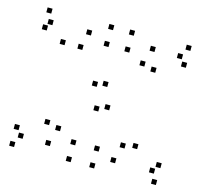

<svg xmlns="http://www.w3.org/2000/svg" viewBox="-87 -649 794 754"><g transform="rotate(15 310.0 -272.0)"><path d="M608.3 10V-10H588.3V10ZM608.3 -58.5V-78.5H588.3V-58.5ZM500.7 -107V-127H480.7V-107ZM589 -31.1V-51.1H569V-31.1ZM209.9 -491.1V-511.1H189.9V-491.1ZM191.9 -427.6V-447.6H171.9V-427.6ZM288.3 -465.2V-485.2H268.3V-465.2ZM288.3 -533.8V-553.8H268.3V-533.8ZM37.2 -533.8V-553.8H17.2V-533.8ZM37.2 -465.2V-485.2H17.2V-465.2ZM119.8 -427.6V-447.6H99.8V-427.6ZM53.3 -491.1V-511.1H33.3V-491.1ZM431.4 -31.1V-51.1H411.4V-31.1ZM452.3 -96.6V-116.6H432.3V-96.6ZM357.2 -58.5V-78.5H337.2V-58.5ZM357.2 10V-10H337.2V10ZM261.8 10V-10H241.8V10ZM261.8 -58.5V-78.5H241.8V-58.5ZM190 -96.6V-116.6H170V-96.6ZM166.6 -29.9V-49.9H146.6V-29.9ZM315.1 -210.3V-230.3H295.1V-210.3ZM284.1 -302.3V-322.3H264.1V-302.3ZM55.8 -29.9V-49.9H35.8V-29.9ZM142.2 -108.7V-128.7H122.2V-108.7ZM31.7 -58.5V-78.5H11.7V-58.5ZM31.7 10V-10H11.7V10ZM578.7 -493.2V-513.2H558.7V-493.2ZM491.8 -415.1V-435.1H471.8V-415.1ZM602.8 -465.2V-485.2H582.8V-465.2ZM602.8 -533.8V-553.8H582.8V-533.8ZM372.7 -533.8V-553.8H352.7V-533.8ZM372.7 -465.2V-485.2H352.7V-465.2ZM444.1 -427.6V-447.6H424.1V-427.6ZM467.8 -493.2V-513.2H447.8V-493.2ZM324.2 -312.4V-332.4H304.2V-312.4ZM355.2 -225.8V-245.8H335.2V-225.8Z"/></g></svg>

Font: Monaspace Xenon Dots Var
Style: Regular
Weight: 400
Designer: Riley Cran and the Lettermatic Team
Version: Version 1.100 (Monaspace Xenon Dots)